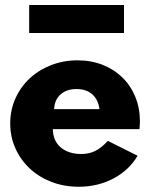

<svg xmlns="http://www.w3.org/2000/svg" viewBox="-20 -716 587 751"><path d="M288.2 14.5Q230.9 14.5 181.8 -4.3Q132.7 -23.2 96.8 -56.6Q60.9 -90 40.5 -135.2Q20 -180.5 20 -232.7Q20 -285.5 40.2 -330.7Q60.5 -375.9 95.9 -409.1Q131.4 -442.3 179.5 -461.1Q227.7 -480 283.6 -480Q336.8 -480 381.6 -462.3Q426.4 -444.5 458.9 -412.7Q491.4 -380.9 509.3 -337Q527.3 -293.2 527.3 -241.4Q527.3 -234.5 526.8 -227.7Q526.4 -220.9 525.5 -210.9H186.8Q186.8 -188.6 194.5 -170.7Q202.3 -152.7 216.8 -140Q231.4 -127.3 251.8 -120.5Q272.3 -113.6 297.3 -113.6Q328.6 -113.6 352.5 -125.5Q376.4 -137.3 401.8 -165L518.2 -106.8Q501.8 -78.6 477.7 -56.1Q453.6 -33.6 424.1 -18Q394.5 -2.3 360.2 6.1Q325.9 14.5 288.2 14.5ZM369.1 -289.1Q364.1 -326.8 340.7 -347.3Q317.3 -367.7 279.5 -367.7Q240.5 -367.7 216.8 -346.6Q193.2 -325.5 191.8 -289.1ZM94.1 -586.8V-696.4H465V-586.8Z"/></svg>

Font: Spartan ExtBd
Style: Regular
Weight: 800
Designer: Matt Bailey, Mirko Velimirovic
Foundry: Matt Bailey
Version: Version 1.005